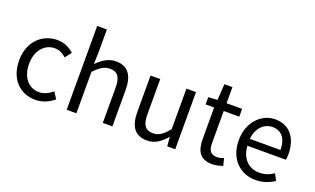

<svg xmlns="http://www.w3.org/2000/svg" viewBox="-84 -1249 2809 1714"><g transform="rotate(20 1320.0 -391.5)"><path d="M306 13C371 13 433 -13 482 -55L442 -117C408 -87 364 -63 314 -63C214 -63 146 -146 146 -271C146 -396 218 -480 317 -480C359 -480 394 -461 425 -433L471 -493C433 -527 384 -557 313 -557C173 -557 52 -452 52 -271C52 -91 162 13 306 13Z M602 0H694V-394C748 -449 786 -477 842 -477C914 -477 945 -434 945 -332V0H1036V-344C1036 -482 984 -557 870 -557C796 -557 740 -516 690 -466L694 -578V-796H602Z M1368 13C1442 13 1496 -26 1547 -85H1550L1557 0H1633V-543H1542V-158C1490 -94 1451 -66 1395 -66C1323 -66 1293 -109 1293 -210V-543H1201V-199C1201 -60 1253 13 1368 13Z M1986 13C2020 13 2056 3 2087 -7L2069 -76C2051 -68 2027 -61 2007 -61C1944 -61 1923 -99 1923 -165V-469H2071V-543H1923V-696H1847L1837 -543L1751 -538V-469H1832V-168C1832 -59 1871 13 1986 13Z M2398 13C2471 13 2529 -11 2576 -42L2544 -103C2503 -76 2461 -60 2408 -60C2305 -60 2234 -134 2228 -250H2594C2596 -264 2598 -282 2598 -302C2598 -457 2520 -557 2381 -557C2257 -557 2138 -448 2138 -271C2138 -92 2253 13 2398 13ZM2227 -315C2238 -423 2306 -484 2383 -484C2468 -484 2518 -425 2518 -315Z"/></g></svg>

Font: Noto Sans KR
Style: Regular
Weight: 400
Designer: Ryoko NISHIZUKA 西塚涼子 (kana, bopomofo & ideographs); Paul D. Hunt (Latin, Greek & Cyrillic); Sandoll Communications 산돌커뮤니
Foundry: Adobe
Version: Version 2.004;hotconv 1.0.118;makeotfexe 2.5.65603